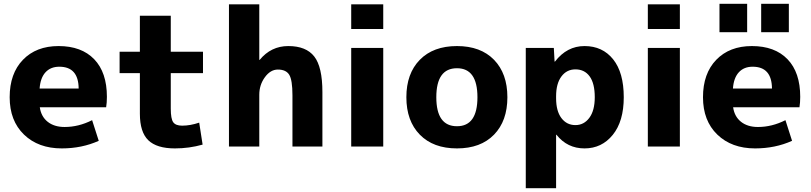

<svg xmlns="http://www.w3.org/2000/svg" viewBox="-20 -773 4278 1013"><path d="M189 -306H395Q394 -421 293 -421Q247 -421 220 -391.5Q193 -362 189 -306ZM190 -207Q197 -158 231.5 -130.5Q266 -103 321 -103Q395 -103 466 -139L501 -30Q412 10 306 10Q182 10 106.5 -63Q31 -136 31 -260Q31 -385 101 -457.5Q171 -530 289 -530Q410 -530 477 -460.5Q544 -391 544 -262Q544 -231 540 -207Z M881 -500H1051V-387H881V-200Q881 -146 894 -128Q907 -110 941 -110Q984 -110 1031 -126L1049 -10Q978 10 903 10Q807 10 762.5 -33Q718 -76 718 -173V-387H611V-500H718V-690H881Z M1188 -750H1348V-457H1350Q1410 -530 1501 -530Q1595 -530 1638 -475Q1681 -420 1681 -287V0H1523V-270Q1523 -351 1506 -378.5Q1489 -406 1446 -406Q1407 -406 1377.5 -365.5Q1348 -325 1348 -273V0H1188Z M1833 -620V-750H2002V-620ZM1833 0V-520H2002V0Z M2195 -457.5Q2266 -530 2391 -530Q2516 -530 2586.5 -457.5Q2657 -385 2657 -260Q2657 -135 2586.5 -62.5Q2516 10 2391 10Q2266 10 2195 -62.5Q2124 -135 2124 -260Q2124 -385 2195 -457.5ZM2391 -107Q2499 -107 2499 -260Q2499 -413 2391 -413Q2282 -413 2282 -260Q2282 -107 2391 -107Z M3118 -260Q3118 -333 3091 -370Q3064 -407 3016 -407Q2970 -407 2942 -369.5Q2914 -332 2914 -265V-255Q2914 -187 2942 -150Q2970 -113 3016 -113Q3061 -113 3089.5 -151.5Q3118 -190 3118 -260ZM3271 -260Q3271 -133 3213 -61.5Q3155 10 3064 10Q2973 10 2916 -62H2914V220H2754V-520H2902L2906 -448H2908Q2971 -530 3064 -530Q3159 -530 3215 -460Q3271 -390 3271 -260Z M3398 -620V-750H3567V-620ZM3398 0V-520H3567V0Z M3996 -603V-753H4142V-603ZM3776 -603V-753H3922V-603ZM3847 -306H4053Q4052 -421 3951 -421Q3905 -421 3878 -391.5Q3851 -362 3847 -306ZM3848 -207Q3855 -158 3889.5 -130.5Q3924 -103 3979 -103Q4053 -103 4124 -139L4159 -30Q4070 10 3964 10Q3840 10 3764.5 -63Q3689 -136 3689 -260Q3689 -385 3759 -457.5Q3829 -530 3947 -530Q4068 -530 4135 -460.5Q4202 -391 4202 -262Q4202 -231 4198 -207Z"/></svg>

Font: Mplus 1p ExtraBold
Style: Regular
Weight: 800
Version: Version 1.061